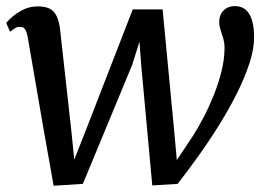

<svg xmlns="http://www.w3.org/2000/svg" viewBox="-20 -584 846 614"><path d="M151.5 10 121 -161.5 68.5 -466Q65 -483.5 59.8 -490.8Q54.5 -498 45.5 -498Q35.5 -499 27.8 -493.5Q20 -488 12 -482.5L0 -510.5Q4 -516.5 18.2 -529.2Q32.5 -542 53.8 -552.8Q75 -563.5 100.5 -563.5Q137.5 -563.5 152.2 -546Q167 -528.5 171.5 -495.5L207.5 -171.5L217.5 -73.5L257.5 -175L404.5 -554H500L537 -165.5L545.5 -72L598 -151Q613.5 -175.5 630.8 -208.2Q648 -241 663 -278.2Q678 -315.5 687.8 -353.8Q697.5 -392 698 -427.5Q698.5 -445 694.2 -459.8Q690 -474.5 685.5 -487.8Q681 -501 681 -513Q681 -536.5 695 -550.5Q709 -564.5 731 -564.5Q753 -564.5 766.5 -552.2Q780 -540 786.2 -518Q792.5 -496 792.5 -466Q793 -428.5 778 -382.5Q763 -336.5 738 -286.2Q713 -236 681.2 -185Q649.5 -134 615 -85.8Q580.5 -37.5 548 4L467 9L431.5 -376.5L426 -450.5L402.5 -376L245 4Z"/></svg>

Font: Merriweather 28pt
Style: Italic
Weight: 400
Italic angle: -7.8°
Version: Version 2.101